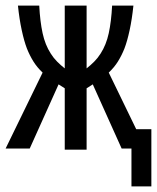

<svg xmlns="http://www.w3.org/2000/svg" viewBox="-20 -546 560 685"><path d="M289 -12H211V-231L189 -245L86 -16H0L132 -287Q112 -306 99 -327Q86 -348 76 -373Q66 -399 57.5 -438.5Q49 -478 44 -526H120Q123 -469 132 -427.5Q141 -386 161 -355Q171 -339 184 -326Q197 -313 211 -302V-526H289V-302Q303 -313 316 -326Q329 -339 339 -355Q359 -386 368 -427.5Q377 -469 380 -526H456Q451 -478 442.5 -438.5Q434 -399 424 -373Q414 -348 401 -327Q388 -306 368 -287L466 -85H520V119H449V-16H414L311 -245L289 -231Z"/></svg>

Font: D2Coding
Style: Regular
Weight: 400
Monospace: yes
Designer: Yong-Rak Park; Jeong-Hwan Yoon; Sang-Min Lee;
Foundry: NHN Corporation
Version: Version 1.3.2; Build 20180524